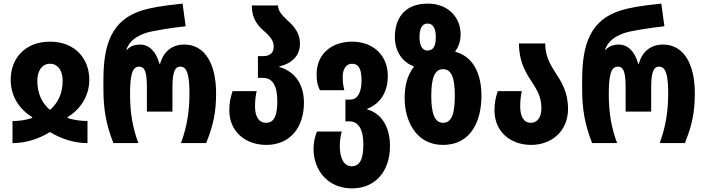

<svg xmlns="http://www.w3.org/2000/svg" viewBox="-20 -790 3895 1060"><path d="M49 0C125 0 195 -24 256 -61C317 -24 387 0 463 0V-122C436 -122 393 -125 353 -139V-143C431 -192 473 -266 473 -350C473 -467 393 -560 256 -560C118 -560 39 -467 39 -350C39 -265 80 -192 158 -143V-139C115 -124 76 -122 49 -122ZM256 -183C213 -220 186 -271 186 -346C186 -394 209 -438 256 -438C303 -438 326 -394 326 -346C326 -271 298 -220 256 -183Z M606 0H744C713 -82 698 -166 698 -268C698 -374 709 -422 748 -422C781 -422 791 -389 791 -305V-174H932V-305C932 -389 944 -422 976 -422C1014 -422 1026 -373 1026 -271C1026 -176 1011 -85 979 0H1118C1159 -101 1173 -174 1173 -275C1173 -441 1109 -544 998 -544C932 -544 883 -508 864 -438H860C842 -508 801 -544 753 -544C726 -544 699 -536 681 -515H677C695 -564 730 -589 788 -609C823 -620 936 -638 1005 -645L988 -770C875 -759 809 -746 769 -734C595 -682 551 -544 551 -349V-298C551 -192 564 -107 606 0Z M1450 10C1582 10 1658 -87 1658 -223C1658 -338 1595 -400 1522 -420V-423C1595 -441 1636 -484 1636 -550C1636 -608 1603 -645 1570 -675C1538 -705 1515 -728 1515 -760H1370C1370 -688 1402 -650 1435 -621C1466 -594 1491 -568 1491 -534C1491 -501 1475 -480 1430 -480H1404V-360H1434C1484 -360 1511 -316 1511 -233C1511 -149 1492 -112 1449 -112C1408 -112 1388 -148 1388 -202C1388 -235 1391 -260 1397 -287H1264C1252 -249 1246 -223 1246 -180C1246 -65 1334 10 1450 10Z M1923 250C2056 250 2133 151 2133 17C2133 -98 2080 -166 2007 -186V-189C2080 -218 2121 -281 2121 -371C2121 -487 2038 -560 1924 -560C1814 -560 1728 -495 1728 -380C1728 -338 1733 -321 1746 -292H1881C1875 -316 1872 -337 1872 -366C1872 -403 1887 -438 1924 -438C1960 -438 1976 -409 1976 -347C1976 -286 1958 -240 1913 -240H1887V-120H1909C1959 -120 1986 -76 1986 7C1986 90 1966 128 1921 128C1874 128 1856 73 1856 19C1856 -12 1860 -41 1867 -64H1730C1718 -35 1711 -2 1711 31C1711 153 1792 250 1923 250Z M2425 10C2585 10 2638 -129 2638 -261C2638 -380 2595 -468 2510 -499C2505 -501 2500 -502 2494 -504V-508C2511 -530 2523 -562 2523 -601C2523 -692 2456 -770 2342 -770C2211 -770 2160 -686 2160 -585C2160 -511 2198 -448 2264 -424V-420C2228 -373 2214 -317 2214 -247C2214 -125 2276 10 2425 10ZM2340 -511C2308 -511 2296 -545 2296 -586C2296 -628 2308 -660 2340 -660C2375 -660 2386 -626 2386 -586C2386 -542 2376 -511 2340 -511ZM2426 -112C2378 -112 2361 -168 2361 -260C2361 -356 2378 -408 2426 -408C2475 -408 2491 -355 2491 -261C2491 -166 2475 -112 2426 -112Z M2913 10C3024 10 3116 -65 3116 -189C3116 -281 3081 -336 3047 -388C3017 -435 2990 -480 2990 -550H2845C2845 -450 2882 -390 2916 -338C2944 -295 2969 -255 2969 -194C2969 -141 2946 -112 2910 -112C2871 -112 2852 -148 2852 -202C2852 -235 2855 -260 2861 -287H2728C2716 -249 2710 -223 2710 -180C2710 -65 2796 10 2913 10Z M3249 0H3387C3356 -82 3341 -166 3341 -268C3341 -374 3352 -422 3391 -422C3424 -422 3434 -389 3434 -305V-174H3575V-305C3575 -389 3587 -422 3619 -422C3657 -422 3669 -373 3669 -271C3669 -176 3654 -85 3622 0H3761C3802 -101 3816 -174 3816 -275C3816 -441 3752 -544 3641 -544C3575 -544 3526 -508 3507 -438H3503C3485 -508 3444 -544 3396 -544C3369 -544 3342 -536 3324 -515H3320C3338 -564 3373 -589 3431 -609C3466 -620 3579 -638 3648 -645L3631 -770C3518 -759 3452 -746 3412 -734C3238 -682 3194 -544 3194 -349V-298C3194 -192 3207 -107 3249 0Z"/></svg>

Font: Noto Sans Georgian ExtraCondensed ExtraBold
Style: Regular
Weight: 800
Width: 2
Designer: Monotype Design Team, Akaki Razmadze
Foundry: Google LLC
Version: Version 2.005